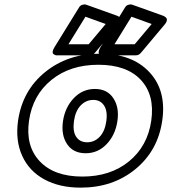

<svg xmlns="http://www.w3.org/2000/svg" viewBox="-20 -820 778 872"><path d="M62 -272Q82 -409.2 185.1 -492.7Q288.1 -576.2 434.1 -576.2Q580.1 -576.2 658.4 -492.4Q736.8 -408.7 716.8 -272Q697.3 -135.7 595 -51.8Q492.7 32.2 346.2 32.2Q250 32.2 181.2 -5.4Q112.3 -43 80.8 -112.3Q49.3 -181.6 62 -272ZM111.8 -272Q95.2 -156.7 160.6 -87.4Q226.1 -18.1 354 -18.1Q481.4 -18.1 565.9 -87.2Q650.4 -156.2 667 -272Q683.6 -388.7 619.4 -457.3Q555.2 -525.9 426.8 -525.9Q298.3 -525.9 213.4 -456.8Q128.4 -387.7 111.8 -272ZM227.1 -605 338.9 -786.1Q343.8 -794.9 353.5 -798.1Q363.3 -801.3 371.1 -798.8L513.2 -748Q525.9 -741.7 528.3 -734.9Q531.7 -724.6 520 -710L411.1 -580.1Q401.4 -568.8 389.2 -568.8H244.1Q244.1 -569.3 240 -568.6Q235.8 -567.9 231 -569.8Q226.1 -571.8 222.2 -575Q218.3 -578.1 219.2 -585.9Q220.2 -593.8 227.1 -605ZM266.1 -270Q275.4 -332.5 315.2 -374.3Q355 -416 411.1 -416Q466.8 -416 494.6 -374.3Q522.5 -332.5 513.2 -270Q503.9 -207 464.4 -165.5Q424.8 -124 369.1 -124Q312.5 -124 284.7 -165.5Q256.8 -207 266.1 -270ZM291 -619.1H382.8L460 -710.9L368.2 -744.1ZM315.9 -270Q309.6 -223.1 326.2 -198.5Q342.8 -173.8 376 -173.8Q408.7 -173.8 432.6 -198.7Q456.5 -223.6 462.9 -270Q469.2 -315.9 452.4 -341.1Q435.5 -366.2 403.8 -366.2Q370.6 -366.2 346.4 -341.1Q322.3 -315.9 315.9 -270ZM436 -605 547.9 -786.1Q552.7 -794.9 562.5 -798.1Q572.3 -801.3 580.1 -798.8L722.2 -748Q734.9 -741.7 737.3 -734.9Q740.7 -724.6 729 -710L620.1 -580.1Q610.4 -568.8 598.1 -568.8H453.1Q453.1 -569.3 449 -568.6Q444.8 -567.9 439.9 -569.8Q435.1 -571.8 431.2 -575Q427.2 -578.1 428.2 -585.9Q429.2 -593.8 436 -605ZM500 -619.1H591.8L668.9 -710.9L577.1 -744.1Z"/></svg>

Font: Trueno ExtraBold Outline
Style: Italic
Weight: 800
Width: 6
Designer: Julieta Ulanovsky
Foundry: Julieta Ulanovsky
Version: Version 3.001b | FøM Fix